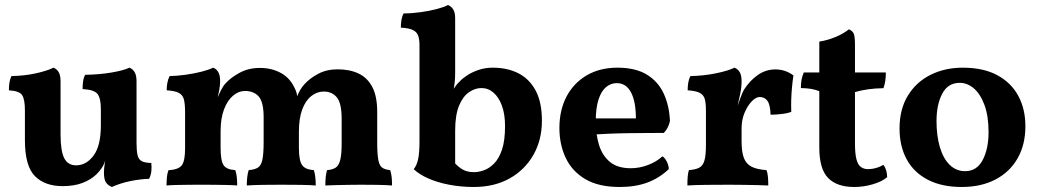

<svg xmlns="http://www.w3.org/2000/svg" viewBox="-20 -737 4146 766"><path d="M230.2 5.6Q158.5 5.6 119 -34.7Q79.4 -75 79.4 -177.7V-296.3Q79.4 -338.6 69.1 -356.3Q58.9 -374.1 15.5 -376.7Q15.5 -391.9 17.5 -406.4Q19.5 -420.9 25.6 -433.5Q79.1 -434.5 124.4 -444.7Q169.8 -455 193.3 -467Q206.5 -461.9 214.1 -449.3Q221.6 -436.6 221.6 -412.6V-201.7Q221.6 -134.7 236.2 -106.1Q250.8 -77.4 283.7 -77.4Q324.3 -77.4 353.4 -116.5Q382.4 -155.6 382.4 -237.4V-301.3Q382.4 -343.6 369.7 -361.3Q356.9 -379.1 309.5 -381.7Q309.5 -396.9 311.3 -411.4Q313.1 -425.9 319.7 -438.5Q376.9 -439.5 425.2 -447.7Q473.4 -456 496.4 -467Q509.6 -461.9 517.1 -449.3Q524.7 -436.6 524.7 -412.6V-133.5L400.7 -97.6Q394.7 -79.9 385.4 -66.1Q376.1 -52.3 364.6 -41.3Q342.3 -20 309.1 -7.2Q275.9 5.6 230.2 5.6ZM426.5 9Q410.2 2.4 402.4 -9.7Q394.7 -21.8 394.7 -48.5Q394.7 -64.2 398 -85.5Q401.3 -106.8 407.3 -129.7L524.7 -167.3Q524.7 -136 528.7 -118.4Q532.7 -100.8 545.4 -94.1Q558.1 -87.3 583.5 -86.8Q585.6 -70.5 583.8 -54.1Q582.1 -37.7 574.9 -23.6Q539 -22.6 499.2 -14.3Q459.4 -6.1 426.5 9Z M644.4 3Q644.4 -14.7 645.9 -30.1Q647.4 -45.6 652 -57.8Q692.5 -60.3 705.5 -77.8Q718.4 -95.3 718.4 -145.3V-288.4Q718.4 -321.3 713.9 -339.5Q709.4 -357.6 694 -366.1Q678.5 -374.6 645 -376.7Q645 -391.3 647.5 -405.6Q650 -419.8 656.6 -433.5Q686.6 -434 720.2 -438.7Q753.8 -443.4 783.6 -450.9Q813.3 -458.4 830 -467Q841.6 -463.5 849.9 -450.8Q858.2 -438.2 858.2 -414.5Q858.2 -396.9 854.4 -376.2Q850.5 -355.4 840.8 -311.3L833.4 -310.8Q851.1 -356.6 860.7 -375.4Q870.4 -394.1 878.1 -402.3Q898.8 -426.4 935 -446.2Q971.1 -466 1016.9 -466Q1063.6 -466 1100.1 -446.2Q1136.7 -426.4 1155.3 -386.1Q1166.1 -366.3 1166.1 -343.2H1161.5Q1176.8 -383.4 1195.6 -402Q1215.8 -424.5 1249.4 -442.5Q1283 -460.4 1327.2 -460.4Q1375.6 -460.4 1410.7 -443.6Q1445.9 -426.8 1465.4 -389.8Q1484.9 -352.7 1484.9 -290.6V-170.3Q1484.9 -122.8 1489.3 -99.3Q1493.7 -75.8 1504.8 -68.1Q1516 -60.3 1536.5 -58.3Q1541.1 -45.1 1542.6 -29.9Q1544.1 -14.7 1544.1 3Q1519.5 1 1486.6 0.5Q1453.6 0 1418.9 0Q1395.8 0 1369.8 0.5Q1343.9 1 1319.7 1.5Q1295.5 2 1278 3Q1278 -16.7 1279.5 -30.6Q1281 -44.5 1284.6 -58.3Q1306.3 -59.8 1319.3 -68.3Q1332.2 -76.8 1337.6 -99.8Q1343.1 -122.7 1343.1 -165.1V-261.2Q1343.1 -326 1323.6 -348.9Q1304.1 -371.8 1272 -371.8Q1244.9 -371.8 1222.1 -353.9Q1199.2 -336.1 1185.8 -300.4Q1172.5 -264.7 1172.5 -211V-148.4Q1172.5 -96.9 1185.1 -78.6Q1197.7 -60.3 1232.1 -58.3Q1236.1 -46.7 1237.9 -30.7Q1239.7 -14.7 1239.7 3Q1215.7 1 1177.7 0.5Q1139.7 0 1103.4 0Q1067.1 0 1029.4 0.5Q991.6 1 964.6 3Q964.6 -14.7 966.4 -30.6Q968.2 -46.6 972.2 -58.3Q996.1 -60.3 1009 -68.3Q1021.9 -76.3 1026.8 -100Q1031.8 -123.8 1031.8 -170.3V-269.4Q1031.8 -329.4 1012.3 -351.8Q992.8 -374.1 957 -374.1Q932 -374.1 909.7 -355.3Q887.3 -336.4 873.7 -300.5Q860.1 -264.5 860.1 -213.4V-148.4Q860.1 -95.8 872 -78Q883.9 -60.3 918.6 -58.3Q923.2 -45.6 924.7 -30.1Q926.3 -14.7 926.3 3Q910.3 1.5 884.6 1Q858.9 0.5 831.9 0.2Q804.9 0 783.2 0Q762.1 0 735.1 0.2Q708.1 0.5 683.7 1Q659.3 1.5 644.4 3Z M1785 -97.5Q1802.4 -75.4 1822.2 -62.8Q1842.1 -50.1 1870.8 -50.1Q1889.7 -50.1 1911.1 -57.8Q1932.5 -65.5 1951.8 -85.2Q1971.1 -104.9 1983 -140.8Q1994.9 -176.7 1994.9 -234.1Q1994.9 -281.4 1982.5 -315.2Q1970 -349.1 1948.9 -367.4Q1927.9 -385.7 1900.7 -385.7Q1875.3 -385.7 1851.3 -369.3Q1827.2 -352.9 1811.5 -315.6Q1795.9 -278.3 1795.9 -215.1V-67.1ZM1870 9Q1819.2 9 1772.1 0Q1724.9 -9 1688.3 -25.3Q1651.6 -41.6 1630.6 -62.1Q1642.6 -76.7 1648.1 -101.8Q1653.6 -127 1653.6 -172.9V-556.2Q1653.6 -579.7 1648.4 -594.7Q1643.1 -609.6 1627.1 -617.4Q1611.1 -625.1 1579.2 -626.7Q1579.2 -641.9 1581.4 -656.6Q1583.7 -671.3 1590.3 -683.5Q1623.5 -683.5 1659.1 -688.5Q1694.7 -693.5 1723.9 -701.3Q1753 -709 1767.1 -717Q1780.3 -711.9 1788.1 -699.5Q1795.9 -687.1 1795.9 -664.5V-449.4Q1795.9 -423.1 1793.9 -407.2Q1791.9 -391.3 1788.3 -373.5L1779.1 -298.6L1756.9 -318.5Q1773.1 -357.3 1787 -378.7Q1801 -400.1 1813.3 -411.3Q1824.4 -423.7 1843.9 -436.5Q1863.4 -449.3 1889.5 -458.1Q1915.7 -467 1945.6 -467Q2004 -467 2047.9 -444.8Q2091.7 -422.6 2116.9 -376Q2142 -329.3 2142 -255.4Q2142 -178.7 2108.1 -119.1Q2074.2 -59.5 2013.3 -25.2Q1952.3 9 1870 9Z M2452.5 9Q2368.4 9 2315.4 -22.2Q2262.4 -53.4 2237.1 -106.9Q2211.8 -160.3 2211.8 -226.4Q2211.8 -297.2 2239.9 -351.2Q2268 -405.2 2320.3 -436.1Q2372.5 -467 2443.3 -467Q2515.1 -467 2560.4 -439.5Q2605.6 -412 2628 -363.7Q2650.3 -315.4 2652.8 -253.7Q2646.2 -224.9 2628.4 -206.7Q2603 -206.7 2566.9 -206.4Q2530.8 -206.2 2489.4 -205.7Q2448 -205.2 2405.6 -203.4Q2363.2 -201.6 2324.8 -199.1V-264.7H2516.9Q2516.9 -331.8 2497.4 -368.6Q2477.8 -405.4 2440.6 -405.4Q2417.1 -405.4 2398 -389.6Q2378.9 -373.8 2367.9 -340.2Q2356.8 -306.6 2356.8 -252.6Q2356.8 -201.5 2369.8 -158.9Q2382.8 -116.4 2413.3 -91.1Q2443.7 -65.8 2496.5 -65.8Q2531.1 -65.8 2565.2 -78.7Q2599.3 -91.6 2622.7 -113.4Q2632.3 -107.8 2640 -92.8Q2647.8 -77.8 2648.3 -62.5Q2610.6 -26.4 2562.7 -8.7Q2514.8 9 2452.5 9Z M2938.6 -173.1Q2938.6 -130.1 2948.1 -106Q2957.7 -82 2979.5 -71.4Q3001.3 -60.8 3038.1 -58.3Q3042.6 -46.1 3043.9 -29.9Q3045.1 -13.6 3045.1 3Q3028.1 2 3002.3 1.5Q2976.6 1 2947.9 0.5Q2919.1 0 2890.9 0Q2846 0 2798.1 0.5Q2750.2 1 2722.4 3Q2722.4 -17.8 2723.6 -32.5Q2724.9 -47.1 2728.4 -58.3Q2755.4 -60.3 2770.2 -68.3Q2784.9 -76.3 2790.6 -97.4Q2796.4 -118.5 2796.4 -158.3V-227H2938.6ZM2938.6 -294.6V-208.8H2796.4V-318.2L2938.6 -412.6Q2938.6 -388 2933.1 -362.5Q2927.7 -337.1 2920 -302.3ZM2916.6 -297.9Q2925 -320.6 2933.1 -343.9Q2941.2 -367.1 2948.2 -379.1Q2970.2 -414.1 3002.3 -437.1Q3034.4 -460.1 3073.9 -460.1Q3112.9 -460.1 3145.5 -436.1Q3142.4 -416.4 3139.9 -390.5Q3137.4 -364.5 3136.6 -338.5Q3135.9 -312.6 3136.9 -290.9Q3122.2 -284.8 3097.8 -282.1Q3073.4 -279.3 3054.3 -279.3Q3052.9 -319.5 3041.7 -334.7Q3030.6 -350 3010.6 -350Q2995.6 -350 2978.8 -332.3Q2961.9 -314.7 2950.3 -286.6Q2938.6 -258.5 2938.6 -225.2ZM2796.4 -208.8V-296.3Q2796.4 -325 2791.9 -341.5Q2787.4 -358.1 2772 -366.4Q2756.5 -374.6 2723.5 -376.7Q2723.5 -391.9 2725.7 -406.6Q2728 -421.3 2734.6 -433.5Q2788 -434.5 2837.4 -444.7Q2886.8 -455 2910.3 -467Q2923.5 -461.9 2931.1 -449.3Q2938.6 -436.6 2938.6 -412.6Z M3388.2 9Q3318.8 9 3283.8 -27Q3248.7 -63 3248.7 -148.2V-373.2Q3233.2 -379.3 3216.2 -382.3Q3199.1 -385.2 3175.2 -385.7Q3175.2 -403.9 3177.7 -418.1Q3180.2 -432.3 3186.8 -448H3248.7V-571.1Q3281.8 -576.1 3314.1 -589.7Q3346.4 -603.3 3366.6 -620Q3380.8 -614.4 3385.9 -603Q3391 -591.6 3391 -558.6V-448H3514.2Q3514.2 -429.6 3511.9 -414.5Q3509.6 -399.3 3504.6 -385.2Q3471.3 -384.7 3443.1 -380.7Q3414.9 -376.7 3391 -369.6V-164.5Q3391 -124.7 3396.7 -102.4Q3402.3 -80.1 3414 -71.2Q3425.7 -62.2 3443.2 -62.2Q3459.5 -62.2 3475.3 -66.7Q3491 -71.1 3504.5 -79.4Q3518.6 -60.8 3519.5 -30.3Q3500.4 -13.3 3463.4 -2.2Q3426.5 9 3388.2 9Z M3816.7 9Q3737.7 9 3682 -19.7Q3626.3 -48.4 3597.6 -100.9Q3568.8 -153.3 3568.8 -224.3Q3568.8 -301.2 3602 -355.4Q3635.1 -409.7 3692.4 -438.4Q3749.7 -467 3821.4 -467Q3903.4 -467 3958.8 -437Q4014.3 -407 4042.6 -354.5Q4070.9 -302.1 4070.9 -233.2Q4070.9 -160 4039.8 -105.4Q4008.7 -50.9 3951.7 -21Q3894.6 9 3816.7 9ZM3830.5 -54.1Q3876.9 -54.1 3900.4 -98.4Q3923.9 -142.7 3923.9 -210.2Q3923.9 -273.8 3907.8 -317.7Q3891.6 -361.6 3865.6 -384.1Q3839.5 -406.5 3808.8 -406.5Q3761.8 -406.5 3739 -362.9Q3716.3 -319.3 3716.3 -254.2Q3716.3 -195.5 3729.6 -150.1Q3743 -104.7 3768.8 -79.4Q3794.6 -54.1 3830.5 -54.1Z"/></svg>

Font: Vollkorn
Style: Regular
Weight: 400
Designer: Friedrich Althausen
Foundry: Friedrich Althausen
Version: Version 5.001